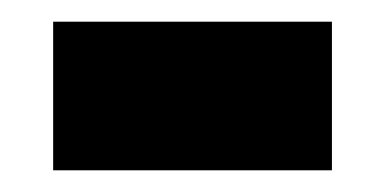

<svg xmlns="http://www.w3.org/2000/svg" viewBox="-20 -357 354 177"><path d="M29 -200H286V-337H29Z"/></svg>

Font: Noto Sans Lao UI ExtCond ExtBd
Style: Regular
Weight: 800
Width: 2
Designer: Monotype Design Team
Foundry: Monotype Imaging Inc.
Version: Version 2.000